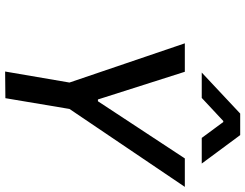

<svg xmlns="http://www.w3.org/2000/svg" viewBox="-124 -832 957 749"><g transform="rotate(90 354.5 -457.5)"><path d="M259 1 302 -250 149 -700H260L368 -361H375L598 -700H709L405 -250L363 0ZM423 -916H507L618 -766H518L456 -850H452L362 -766H263Z"/></g></svg>

Font: Be Vietnam Medium
Style: Italic
Weight: 500
Italic angle: -9.444°
Designer: Gabriel Lam
Foundry: TypeRant
Version: Version 3.000